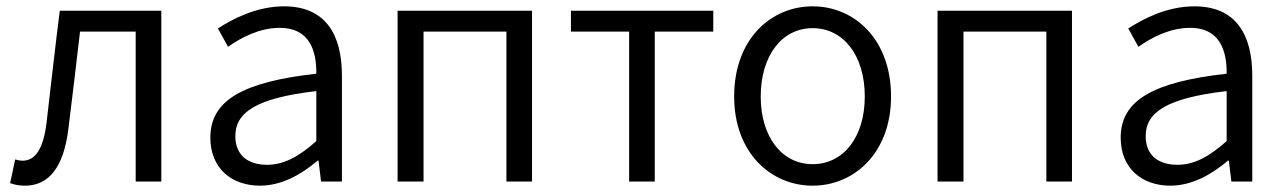

<svg xmlns="http://www.w3.org/2000/svg" viewBox="-20 -574 4061 607"><path d="M59 13C135 13 181 -46 196 -165C209 -269 221 -371 233 -474H409V0H490V-540H169C154 -422 141 -304 127 -185C117 -103 91 -66 52 -66C42 -66 35 -68 28 -70L12 5C27 10 39 13 59 13Z M802 13C870 13 932 -22 984 -66H987L995 0H1061V-335C1061 -465 1009 -554 878 -554C791 -554 715 -514 669 -484L701 -426C742 -455 800 -486 865 -486C958 -486 981 -414 980 -341C748 -315 645 -257 645 -139C645 -41 713 13 802 13ZM824 -53C769 -53 724 -79 724 -144C724 -218 789 -264 980 -286V-128C925 -79 878 -53 824 -53Z M1237 0H1319V-474H1581V0H1662V-540H1237Z M1969 0H2050V-474H2235V-540H1785V-474H1969Z M2549 13C2681 13 2797 -91 2797 -269C2797 -450 2681 -554 2549 -554C2417 -554 2301 -450 2301 -269C2301 -91 2417 13 2549 13ZM2549 -55C2452 -55 2385 -141 2385 -269C2385 -398 2452 -485 2549 -485C2647 -485 2714 -398 2714 -269C2714 -141 2647 -55 2549 -55Z M2944 0H3026V-474H3288V0H3369V-540H2944Z M3680 13C3748 13 3810 -22 3862 -66H3865L3873 0H3939V-335C3939 -465 3887 -554 3756 -554C3669 -554 3593 -514 3547 -484L3579 -426C3620 -455 3678 -486 3743 -486C3836 -486 3859 -414 3858 -341C3626 -315 3523 -257 3523 -139C3523 -41 3591 13 3680 13ZM3702 -53C3647 -53 3602 -79 3602 -144C3602 -218 3667 -264 3858 -286V-128C3803 -79 3756 -53 3702 -53Z"/></svg>

Font: Noto Sans JP DemiLight
Style: Regular
Weight: 350
Designer: Ryoko NISHIZUKA 西塚涼子 (kana, bopomofo & ideographs); Paul D. Hunt (Latin, Greek & Cyrillic); Sandoll Communications 산돌커뮤니
Foundry: Adobe
Version: Version 2.004;hotconv 1.0.118;makeotfexe 2.5.65603